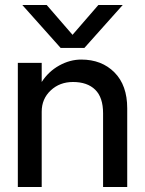

<svg xmlns="http://www.w3.org/2000/svg" viewBox="-20 -753 582 773"><path d="M319.8 -560.1H224.1L69.8 -732.9H168L272 -612.8L376 -732.9H474.1ZM395 -296.9Q395 -360.8 363.3 -391.8Q331.5 -422.9 273.9 -422.9Q220.2 -422.9 184.1 -388.9Q147.9 -355 147.9 -303.2V0H51.8V-500H147.9V-422.9Q175.3 -465.3 218.5 -489.3Q261.7 -513.2 307.1 -513.2Q389.6 -513.2 440.9 -461.4Q492.2 -409.7 492.2 -316.9V0H395Z"/></svg>

Font: Overused Grotesk Medium
Style: Regular
Weight: 500
Version: Version 0.002